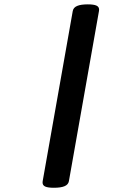

<svg xmlns="http://www.w3.org/2000/svg" viewBox="-20 -701 640 894"><path d="M441.4 -656.2Q441.4 -652.3 440.9 -649.9L300.8 142.6Q297.9 158.7 280.5 166Q263.2 173.3 231 173.3Q203.1 173.3 190.7 167.7Q178.2 162.1 178.2 148.9Q178.2 145 178.7 142.6L318.8 -649.9Q321.8 -666 339.1 -673.3Q356.4 -680.7 388.7 -680.7Q416.5 -680.7 429 -675Q441.4 -669.4 441.4 -656.2Z"/></svg>

Font: Courier Prime Sans
Style: Bold Italic
Weight: 700
Italic angle: -10°
Designer: Alan Dague-Greene
Foundry: Quote-Unquote Apps
Version: Version 3.020